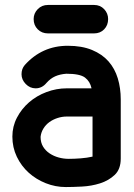

<svg xmlns="http://www.w3.org/2000/svg" viewBox="-20 -746 542 776"><path d="M174 -611Q149 -611 132.5 -627.5Q116 -644 116 -669Q116 -692 132.5 -709Q149 -726 174 -726H360Q385 -726 401 -709Q417 -692 417 -669Q417 -644 401 -627.5Q385 -611 360 -611ZM350 -389Q344 -417 323.5 -432.5Q303 -448 248 -448Q222 -446 203 -437.5Q184 -429 168 -411Q150 -389 124 -389Q101 -389 84 -406.5Q67 -424 67 -446Q67 -468 80 -483Q150 -561 254 -561Q311 -561 352 -544Q393 -527 418.5 -498Q444 -469 456 -429.5Q468 -390 468 -344V-105Q468 -62 443.5 -39Q419 -16 384.5 -5Q350 6 311.5 8Q273 10 246 10Q204 10 165 -5.5Q126 -21 96 -48Q66 -75 48 -112.5Q30 -150 30 -194Q30 -235 48.5 -270.5Q67 -306 97.5 -332.5Q128 -359 168 -374Q208 -389 250 -389ZM354 -275H250Q231 -275 212.5 -269Q194 -263 179.5 -252.5Q165 -242 155.5 -226.5Q146 -211 144 -193Q144 -170 154 -153.5Q164 -137 180.5 -126Q197 -115 217 -109.5Q237 -104 258 -104Q280 -104 306 -106Q332 -108 354 -113Z"/></svg>

Font: VDS
Style: Bold
Weight: 700
Designer: artmaker
Foundry: artmaker
Version: Version 1.000 2009 initial release